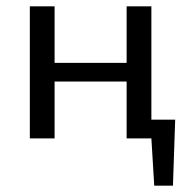

<svg xmlns="http://www.w3.org/2000/svg" viewBox="-20 -436 595 605"><path d="M532 -59 525 149H466L457 0H379V-179H152V0H74V-416H152V-238H379V-416H457V-59Z"/></svg>

Font: Ysabeau Medium
Style: Regular
Weight: 500
Designer: Christian Thalmann (Catharsis Fonts)
Version: Version 0.003